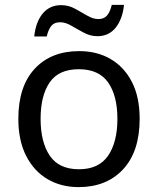

<svg xmlns="http://www.w3.org/2000/svg" viewBox="-20 -755 645 785"><path d="M551 -269Q551 -136 483.5 -63Q416 10 301 10Q230 10 174.5 -22.5Q119 -55 87 -117.5Q55 -180 55 -269Q55 -402 122 -474Q189 -546 304 -546Q377 -546 432.5 -513.5Q488 -481 519.5 -419.5Q551 -358 551 -269ZM146 -269Q146 -174 183.5 -118.5Q221 -63 303 -63Q384 -63 422 -118.5Q460 -174 460 -269Q460 -364 422 -418Q384 -472 302 -472Q220 -472 183 -418Q146 -364 146 -269ZM120 -606Q126 -665 154.5 -699.5Q183 -734 230 -734Q260 -734 286.5 -719.5Q313 -705 337 -691Q361 -677 382 -677Q405 -677 417.5 -691.5Q430 -706 437 -735H487Q481 -677 453 -642Q425 -607 378 -607Q350 -607 323.5 -621Q297 -635 272.5 -649.5Q248 -664 226 -664Q202 -664 190 -649.5Q178 -635 171 -606Z"/></svg>

Font: Noto Sans New Tai Lue
Style: Regular
Weight: 400
Designer: Monotype Design Team
Foundry: Monotype Imaging Inc.
Version: Version 2.003